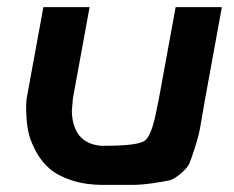

<svg xmlns="http://www.w3.org/2000/svg" viewBox="-20 -520 658 540"><path d="M271 0Q220 0 181 -13Q142 -26 119.5 -45.5Q97 -65 82 -92.5Q67 -120 61.5 -142Q56 -164 54.5 -190Q53 -216 53.5 -225.5Q54 -235 55 -243L102 -500H232L185 -243L182 -207Q185 -117 264 -110Q269 -110 275 -110Q368 -110 387.5 -124.5Q407 -139 421 -214Q425 -233 427 -243L474 -500H604L556 -237Q547 -183 542.5 -159Q538 -135 527.5 -102.5Q517 -70 512 -59Q507 -48 488.5 -32Q470 -16 457.5 -13Q445 -10 411.5 -5Q378 0 351.5 0Q325 0 271 0Z"/></svg>

Font: Hermit
Style: Bold Italic
Weight: 700
Italic angle: -10°
Designer: Pablo Caro
Version: Version 2.000;PS 002.000;hotconv 1.0.88;makeotf.lib2.5.64775